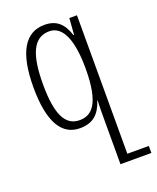

<svg xmlns="http://www.w3.org/2000/svg" viewBox="-137 -584 735 899"><g transform="rotate(-20 230.0 -134.5)"><path d="M315 -492 309 -410H306C286 -473 252 -502 194 -502C97 -502 46 -417 46 -244C46 -68 98 10 186 10C251 10 285 -21 306 -84H308C306 -58 306 -20 306 35V233H460V198H353V-492ZM198 -26C125 -26 93 -95 93 -243C93 -389 125 -466 205 -466C274 -466 306 -381 306 -244C306 -63 255 -26 198 -26Z"/></g></svg>

Font: Noto Serif Armenian ExtraCondensed Light
Style: Regular
Weight: 300
Width: 2
Designer: Monotype Design Team
Foundry: Monotype Imaging Inc.
Version: Version 2.008